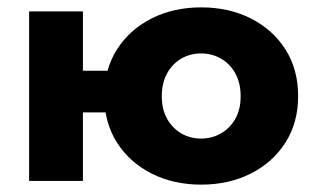

<svg xmlns="http://www.w3.org/2000/svg" viewBox="-20 -491 861 521"><path d="M106 -186H376V-299H106ZM59 -460V0H205V-460ZM263 -230Q263 -158 297.5 -104Q332 -50 391.5 -20Q451 10 526 10Q601 10 660.5 -20Q720 -50 754.5 -104Q789 -158 789 -230Q789 -303 754.5 -357Q720 -411 660.5 -441Q601 -471 526 -471Q451 -471 391.5 -441Q332 -411 297.5 -357Q263 -303 263 -230ZM419 -230Q419 -266 433.5 -292Q448 -318 472 -332Q496 -346 526 -346Q555 -346 579.5 -332Q604 -318 618.5 -292Q633 -266 633 -230Q633 -194 618.5 -168.5Q604 -143 579.5 -129Q555 -115 526 -115Q496 -115 472 -129Q448 -143 433.5 -168.5Q419 -194 419 -230Z"/></svg>

Font: Glinicke Jost Bold
Style: Bold
Weight: 700
Version: Version 3.710